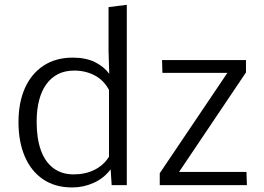

<svg xmlns="http://www.w3.org/2000/svg" viewBox="-20 -782 1117 811"><path d="M285.2 9.8Q212.4 9.8 161.6 -24.9Q110.8 -59.6 84.5 -121.6Q58.1 -183.6 58.1 -266.1Q58.1 -349.1 85.4 -410.2Q112.8 -471.2 164.3 -504.9Q215.8 -538.6 287.1 -538.6Q342.3 -538.6 380.6 -519.8Q418.9 -501 441.4 -470.2L438.5 -567.4V-752L515.6 -761.7V0H451.7L447.3 -66.9Q419.4 -29.3 376 -9.8Q332.5 9.8 285.2 9.8ZM291.5 -45.4Q340.3 -45.4 379.2 -64.7Q418 -84 440.4 -120.1V-401.9Q418.9 -442.9 380.1 -463.4Q341.3 -483.9 293.5 -483.9Q254.4 -483.9 225.1 -469Q195.8 -454.1 175.5 -426Q155.3 -397.9 145 -357.9Q134.8 -317.9 134.8 -267.1Q134.8 -198.2 152.3 -148.4Q169.9 -98.6 205.1 -72Q240.2 -45.4 291.5 -45.4ZM654.8 0V-50.3L940.4 -474.1H666L664.6 -528.3H1019V-476.1L736.3 -55.7H1021L1022.9 0Z"/></svg>

Font: Comme Light
Style: Regular
Weight: 300
Version: Version 1.000;gftools[0.9.27]